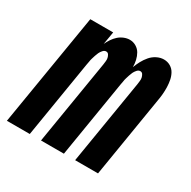

<svg xmlns="http://www.w3.org/2000/svg" viewBox="-142 -649 766 770"><g transform="rotate(30 241.5 -264.0)"><path d="M-17 0 69 -520H175L165 -461Q171 -474 179 -486Q187 -498 197.5 -507.5Q208 -517 221.5 -522.5Q235 -528 248 -528Q264 -528 277.5 -520Q291 -512 298.5 -499Q306 -486 309.5 -470.5Q313 -455 313 -439Q319 -455 327 -470Q335 -485 346.5 -498.5Q358 -512 374 -520Q390 -528 406 -528Q423 -528 436.5 -520Q450 -512 457.5 -498.5Q465 -485 468 -469.5Q471 -454 471.5 -437.5Q472 -421 470.5 -404.5Q469 -388 466 -372L405 0H299L363 -389Q364 -397 365 -405Q366 -413 364.5 -420Q363 -427 359 -433.5Q355 -440 347 -440Q339 -440 332.5 -432.5Q326 -425 322.5 -417.5Q319 -410 316.5 -402Q314 -394 311.5 -386Q309 -378 308 -370Q307 -362 305 -354L247 0H141L205 -389Q206 -397 207 -405Q208 -413 206.5 -420Q205 -427 201 -433.5Q197 -440 189 -440Q181 -440 174.5 -432.5Q168 -425 164.5 -417.5Q161 -410 158.5 -402Q156 -394 153.5 -386Q151 -378 150 -370Q149 -362 147 -354L89 0Z"/></g></svg>

Font: Iosevka Extrabold
Style: Italic
Weight: 800
Italic angle: -9°
Monospace: yes
Designer: Belleve Invis
Foundry: Belleve Invis
Version: Version 32.5.0; ttfautohint (v1.8.4)